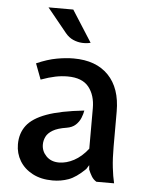

<svg xmlns="http://www.w3.org/2000/svg" viewBox="-53 -783 638 838"><g transform="rotate(5 265.5 -364.5)"><path d="M209 11Q158 11 121 -8.5Q84 -28 64.2 -60.8Q44.5 -93.5 44.5 -133.5Q44.5 -181.5 70.5 -215.8Q96.5 -250 156.8 -272Q217 -294 320.5 -305Q318 -290 311 -272.5Q304 -255 289.2 -241.2Q274.5 -227.5 249.5 -223.5Q211 -217.5 190 -205Q169 -192.5 161 -176Q153 -159.5 153 -141.5Q153 -112.5 174 -91Q195 -69.5 229.5 -69.5Q262 -69.5 295.2 -87.2Q328.5 -105 356.5 -141V-318.5Q356.5 -375.5 327.8 -411.2Q299 -447 235 -447Q208.5 -447 181.5 -441.5Q154.5 -436 118.5 -423L92.5 -492Q140.5 -513 180.5 -520.2Q220.5 -527.5 254.5 -527.5Q353 -527.5 407.2 -471.5Q461.5 -415.5 461.5 -313V-158.5Q461.5 -107.5 466 -68.2Q470.5 -29 477.5 0H400Q386.5 -8 378.2 -21.8Q370 -35.5 364 -50.5L362.5 -69.5L351 -51.5Q311 -12.5 278.2 -0.8Q245.5 11 209 11ZM322 -602Q305 -597.5 285 -598.5Q265 -599.5 245.5 -608Q226 -616.5 211 -635L125.5 -740H234Z"/></g></svg>

Font: Expletus Sans Medium
Style: Regular
Weight: 500
Version: Version 7.500